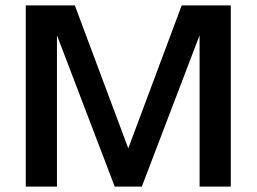

<svg xmlns="http://www.w3.org/2000/svg" viewBox="-20 -688 947 708"><path d="M831 0H716V-558L503 0H403L190 -558V0H75V-668H256L453 -141L650 -668H831Z"/></svg>

Font: Celebes SemiBold
Style: Regular
Weight: 600
Designer: Anugrah Pasau
Foundry: Lafontype
Version: Version 1.000